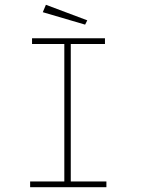

<svg xmlns="http://www.w3.org/2000/svg" viewBox="-20 -783 590 803"><path d="M106 0V-24H249V-599H114V-623H419V-599H276V-24H425V0ZM336 -680 159 -732 172 -763 345 -698Z"/></svg>

Font: Inconsolata SemiExpanded ExtraLight
Style: Regular
Weight: 200
Width: 6
Monospace: yes
Designer: Raph Levien, Cyreal, Brenton Simpson
Foundry: Raph Levien, Cyreal, Google
Version: Version 3.001; ttfautohint (v1.8.2.53-6de2)